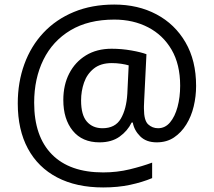

<svg xmlns="http://www.w3.org/2000/svg" viewBox="-20 -734 939 843"><path d="M841 -357Q841 -311 830.5 -267Q820 -223 798 -187.5Q776 -152 744 -130.5Q712 -109 668 -109Q622 -109 595.5 -135.5Q569 -162 563 -196H558Q540 -159 505 -134Q470 -109 417 -109Q341 -109 299.5 -160Q258 -211 258 -295Q258 -361 284 -411.5Q310 -462 357.5 -491Q405 -520 470 -520Q514 -520 556.5 -512.5Q599 -505 623 -496L613 -293Q612 -275 612 -267.5Q612 -260 612 -257Q612 -205 630.5 -188Q649 -171 674 -171Q705 -171 726.5 -196.5Q748 -222 759.5 -264.5Q771 -307 771 -358Q771 -451 733.5 -515.5Q696 -580 630.5 -614Q565 -648 482 -648Q368 -648 289.5 -601Q211 -554 170.5 -471.5Q130 -389 130 -283Q130 -135 208 -56Q286 23 433 23Q494 23 549.5 9.5Q605 -4 648 -20V48Q605 66 551.5 77.5Q498 89 433 89Q315 89 231 45Q147 1 102.5 -81.5Q58 -164 58 -280Q58 -373 87 -452.5Q116 -532 171 -590.5Q226 -649 304.5 -681.5Q383 -714 482 -714Q586 -714 667 -671Q748 -628 794.5 -548Q841 -468 841 -357ZM336 -293Q336 -229 361.5 -200Q387 -171 430 -171Q486 -171 510.5 -213Q535 -255 539 -322L545 -447Q532 -451 512 -454Q492 -457 471 -457Q422 -457 392 -433Q362 -409 349 -371.5Q336 -334 336 -293Z"/></svg>

Font: Noto Sans Khudawadi
Style: Regular
Weight: 400
Designer: Monotype Design Team
Foundry: Monotype Imaging Inc.
Version: Version 2.003; ttfautohint (v1.8.4.7-5d5b)